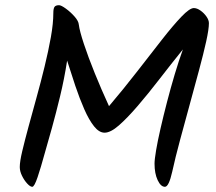

<svg xmlns="http://www.w3.org/2000/svg" viewBox="-20 -718 829 738"><path d="M104 0Q96 0 84.5 -12.5Q73 -25 64.5 -42.5Q56 -60 56 -76Q56 -97 65.5 -137Q75 -177 89.5 -230.5Q104 -284 120.5 -343.5Q137 -403 151.5 -462.5Q166 -522 175.5 -575Q185 -628 185 -668Q185 -685 189.5 -691.5Q194 -698 207 -698Q215 -698 233 -685Q251 -672 266.5 -654.5Q282 -637 283 -623Q286 -599 302.5 -549Q319 -499 344.5 -436Q370 -373 399 -310Q455 -376 507 -443Q559 -510 602 -565Q645 -620 677 -653.5Q709 -687 725 -687Q737 -687 750.5 -677.5Q764 -668 773.5 -654.5Q783 -641 783 -629Q783 -606 772.5 -558.5Q762 -511 745 -448Q728 -385 709 -315.5Q690 -246 672 -179.5Q654 -113 642 -58Q629 0 614 0Q598 0 586 -25.5Q574 -51 574 -89Q574 -105 580 -140.5Q586 -176 597 -224Q608 -272 622 -326Q636 -380 651.5 -432Q667 -484 683 -528Q637 -471 593 -414Q549 -357 509 -310.5Q469 -264 437 -236Q405 -208 382 -208Q361 -208 341.5 -232.5Q322 -257 304 -298Q286 -339 269.5 -388Q253 -437 238 -485Q227 -414 211 -348Q195 -282 179.5 -226Q164 -170 152 -129Q137 -74 124.5 -37Q112 0 104 0Z"/></svg>

Font: Solitreo
Style: Regular
Weight: 400
Designer: Nathan Gross, Bryan Kirschen, Binghamton University
Foundry: Eli Heuer
Version: Version 1.100; ttfautohint (v1.8.4.7-5d5b)